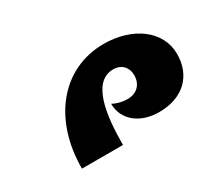

<svg xmlns="http://www.w3.org/2000/svg" viewBox="-63 -968 645 559"><g transform="rotate(-30 259.0 -688.5)"><path d="M81 -547H219C219 -644 232 -752 304 -752C332 -752 349 -733 349 -707C349 -676 329 -656 298 -656C277 -656 260 -662 249 -668C249 -614 294 -577 359 -577C440 -577 488 -626 488 -698C488 -776 414 -830 317 -830C178 -830 81 -714 81 -547Z"/></g></svg>

Font: Noto Serif Armenian Extra
Style: Regular
Weight: 800
Designer: Monotype Design Team
Foundry: Monotype Imaging Inc.
Version: Version 1.901